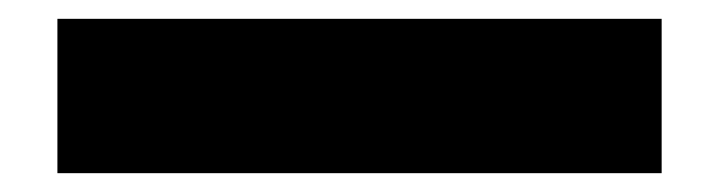

<svg xmlns="http://www.w3.org/2000/svg" viewBox="-20 36 763 204"><path d="M41 56H683V220H41Z"/></svg>

Font: Encode Sans Wide
Style: Black
Weight: 900
Designer: Pablo Impallari, Andres Torresi
Foundry: Pablo Impallari, Andres Torresi
Version: Version 1.000; ttfautohint (v1.00) -l 8 -r 50 -G 200 -x 14 -